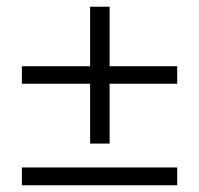

<svg xmlns="http://www.w3.org/2000/svg" viewBox="-20 -579 592 571"><path d="M45 -28V-81H507V-28ZM248 -152V-559H306V-152ZM45 -330V-382H507V-330Z"/></svg>

Font: Yaldevi ExtraLight Light
Style: Regular
Weight: 300
Version: Version 1.100